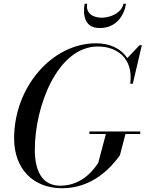

<svg xmlns="http://www.w3.org/2000/svg" viewBox="-20 -990 774 1020"><path d="M443 -970H429.5C419.5 -909 429.5 -841 509.5 -841C599.5 -841 639.5 -909 649.5 -970H636C626 -921 566.5 -896 519.5 -896C472.5 -896 434.5 -921 443 -970ZM455 -291.5V-278H542.5L502 -125C487 -103 424.5 -3.5 300.5 -3.5C196.5 -3.5 165 -93 165 -195C165 -427 286 -743 500 -743C600 -743 689.5 -682.5 672 -545H685.5L733.5 -750H721.5L656 -681C622.5 -733.5 561.5 -760 490 -760C257 -760 55 -528 55 -255C55 -92 157 10 310 10C473 10 572 -102 617 -165L646.5 -278H725V-291.5Z"/></svg>

Font: Bodoni* 16pt
Style: Italic
Weight: 400
Italic angle: -13°
Version: Version 2.3